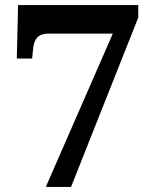

<svg xmlns="http://www.w3.org/2000/svg" viewBox="-20 -734 605 754"><path d="M423 -602H170Q143 -602 129 -589.5Q115 -577 111 -550L106 -504H46L51 -714H523V-665L259 0H160Z"/></svg>

Font: Noto Serif Sinhala
Style: Bold
Weight: 700
Designer: Jelle Bosma - Monotype Design Team
Foundry: Monotype Imaging Inc.
Version: Version 2.007; ttfautohint (v1.8.4.7-5d5b)